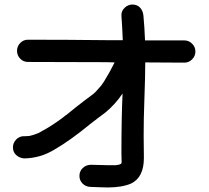

<svg xmlns="http://www.w3.org/2000/svg" viewBox="-20 -749 920 846"><path d="M454 77Q437 77 418 76Q399 75 378.5 74.5Q358 74 344 60Q330 46 330 26Q330 6 344 -8Q358 -22 379 -23L459 -21H492L494 -22Q503 -22 511 -26L514 -28L516 -34Q516 -60 515 -75Q515 -227 520 -337Q488 -289 444 -253L408 -226Q406 -226 406 -224Q393 -215 377 -202Q288 -129 220 -90Q158 -52 86 -51Q65 -53 51 -66Q37 -79 37 -100Q37 -119 51 -134Q65 -149 86 -149H94L110 -150Q128 -154 145 -161Q148 -163 152 -164L194 -188Q245 -220 268 -240Q269 -240 270.5 -241.5Q272 -243 273 -243Q274 -243 299 -264Q303 -268 355 -308L378 -325Q379 -325 382 -328Q385 -331 389 -333L402 -345L426 -372L439 -391Q464 -431 485 -474L449 -475L103 -476Q83 -476 69 -490.5Q55 -505 55 -525Q55 -545 69 -559.5Q83 -574 103 -574Q276 -574 448 -572H521Q519 -626 515 -680V-683Q515 -702 530 -715.5Q545 -729 563 -729Q585 -729 597.5 -715Q610 -701 612 -680Q617 -626 619 -571H792Q812 -571 826.5 -556.5Q841 -542 841 -522Q841 -502 826.5 -487.5Q812 -473 792 -473L620 -474Q620 -413 616 -305Q613 -228 613 -151L614 -53Q614 33 557 60Q517 77 454 77Z"/></svg>

Font: Bad Comic
Style: Regular
Weight: 400
Designer: GGBotNet
Foundry: f0n7
Version: 0.9